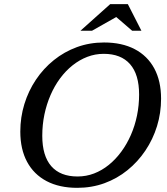

<svg xmlns="http://www.w3.org/2000/svg" viewBox="-20 -891 800 922"><path d="M183 -239Q183 -142.5 226.2 -93Q269.5 -43.5 352.5 -43.5Q394 -43.5 431.8 -58Q469.5 -72.5 502.5 -99.2Q535.5 -126 562.2 -162.2Q589 -198.5 608.2 -242.2Q627.5 -286 637.8 -335.5Q648 -385 648 -437Q648 -533.5 604.5 -583Q561 -632.5 478 -632.5Q437 -632.5 399.2 -618Q361.5 -603.5 328.2 -577Q295 -550.5 268.2 -514.2Q241.5 -478 222.5 -434Q203.5 -390 193.2 -340.8Q183 -291.5 183 -239ZM753.5 -417Q753.5 -348.5 734 -285.2Q714.5 -222 678.2 -168Q642 -114 592.2 -73.8Q542.5 -33.5 481.5 -11.2Q420.5 11 351 11Q265 11 203.8 -21.2Q142.5 -53.5 110 -114Q77.5 -174.5 77.5 -259Q77.5 -327.5 97 -391Q116.5 -454.5 152.5 -508.2Q188.5 -562 238.5 -602.2Q288.5 -642.5 349.5 -664.8Q410.5 -687 479.5 -687Q565.5 -687 626.8 -655Q688 -623 720.8 -562.5Q753.5 -502 753.5 -417ZM366.5 -743.5 509 -871H594L659 -743.5H614.5L531.5 -815H548.5L422 -743.5Z"/></svg>

Font: Newsreader 16pt 16pt Medium
Style: Italic
Weight: 500
Italic angle: -17°
Version: Version 1.003